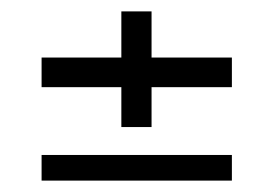

<svg xmlns="http://www.w3.org/2000/svg" viewBox="-20 -515 479 337"><path d="M193 -292V-362H53V-414H193V-495H246V-414H387V-362H246V-292ZM53 -198V-243H387V-198Z"/></svg>

Font: Big Shoulders Display
Style: Regular
Weight: 400
Designer: Patric King
Foundry: XO Type Co
Version: Version 1.000; ttfautohint (v1.8.2)